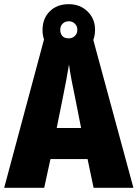

<svg xmlns="http://www.w3.org/2000/svg" viewBox="-20 -901 660 921"><path d="M429 0 400 -138H222L192 0H0L192 -715H426L620 0ZM340 -434Q332 -471 323.5 -515.5Q315 -560 311 -592Q306 -561 298 -517.5Q290 -474 282 -436L252 -287H369ZM310 -634Q253 -634 218.5 -668.5Q184 -703 184 -757Q184 -812 218.5 -846.5Q253 -881 310 -881Q364 -881 400 -846Q436 -811 436 -758Q436 -704 400.5 -669Q365 -634 310 -634ZM310 -717Q327 -717 339 -728.5Q351 -740 351 -758Q351 -776 339 -787.5Q327 -799 310 -799Q292 -799 280.5 -787.5Q269 -776 269 -758Q269 -740 279 -728.5Q289 -717 310 -717Z"/></svg>

Font: Noto Sans Lao Condensed Black
Style: Regular
Weight: 900
Width: 3
Designer: Monotype Design Team
Foundry: Monotype Imaging Inc.
Version: Version 2.003; ttfautohint (v1.8.4.7-5d5b)